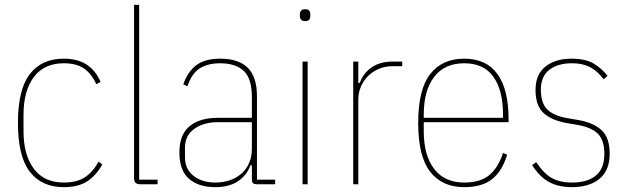

<svg xmlns="http://www.w3.org/2000/svg" viewBox="-20 -760 2588 792"><path d="M243 12Q152 12 103 -51.5Q54 -115 54 -253Q54 -391 103 -454.5Q152 -518 243 -518Q300 -518 337.5 -493.5Q375 -469 395 -422L377 -413Q356 -458 325 -478.5Q294 -499 243 -499Q162 -499 119.5 -442Q77 -385 77 -287V-219Q77 -121 119.5 -64Q162 -7 243 -7Q297 -7 330.5 -29Q364 -51 386 -93L402 -82Q379 -39 342 -13.5Q305 12 243 12Z M560 0Q545 0 539 -6Q533 -12 533 -27V-740H554V-19H630V0Z M1042 0Q1028 0 1023.5 -4.5Q1019 -9 1019 -23V-78H1013Q999 -38 962.5 -13Q926 12 868 12Q799 12 759.5 -22.5Q720 -57 720 -131Q720 -205 762 -239.5Q804 -274 878 -274H1019V-359Q1019 -436 985.5 -467.5Q952 -499 888 -499Q837 -499 804 -478Q771 -457 753 -404L736 -412Q754 -464 789.5 -491Q825 -518 888 -518Q964 -518 1002 -480.5Q1040 -443 1040 -362V-19H1115V0ZM868 -7Q899 -7 926.5 -16Q954 -25 974.5 -42.5Q995 -60 1007 -86.5Q1019 -113 1019 -148V-256H878Q820 -256 781.5 -228.5Q743 -201 743 -151V-112Q743 -62 778.5 -34.5Q814 -7 868 -7Z M1239 -673Q1227 -673 1222 -679Q1217 -685 1217 -693V-702Q1217 -710 1222 -716Q1227 -722 1239 -722Q1251 -722 1255.5 -716Q1260 -710 1260 -702V-693Q1260 -685 1255.5 -679Q1251 -673 1239 -673ZM1228 -506H1249V0H1228Z M1437 0V-506H1458V-418H1464Q1479 -459 1513.5 -482.5Q1548 -506 1600 -506H1639V-487H1600Q1571 -487 1545.5 -477Q1520 -467 1500.5 -448.5Q1481 -430 1469.5 -404.5Q1458 -379 1458 -348V0Z M1895 12Q1804 12 1754.5 -51.5Q1705 -115 1705 -253Q1705 -391 1754.5 -454.5Q1804 -518 1895 -518Q1986 -518 2032 -454.5Q2078 -391 2078 -266V-256H1728V-219Q1728 -119 1771 -63Q1814 -7 1895 -7Q1961 -7 1998 -37.5Q2035 -68 2055 -129L2072 -122Q2052 -55 2010.5 -21.5Q1969 12 1895 12ZM1895 -499Q1814 -499 1771 -443Q1728 -387 1728 -287V-274H2055V-287Q2055 -387 2015.5 -443Q1976 -499 1895 -499Z M2339 12Q2285 12 2246 -8.5Q2207 -29 2175 -79L2192 -91Q2223 -44 2256.5 -25.5Q2290 -7 2339 -7Q2403 -7 2438 -36Q2473 -65 2473 -125Q2473 -182 2446 -208.5Q2419 -235 2361 -245L2320 -252Q2256 -263 2222.5 -293.5Q2189 -324 2189 -389Q2189 -453 2230 -485.5Q2271 -518 2337 -518Q2396 -518 2429.5 -497.5Q2463 -477 2486 -447L2470 -433Q2459 -447 2447 -459Q2435 -471 2419.5 -480Q2404 -489 2384 -494Q2364 -499 2338 -499Q2281 -499 2246 -472Q2211 -445 2211 -390Q2211 -335 2237.5 -308.5Q2264 -282 2324 -272L2365 -265Q2428 -254 2461.5 -223Q2495 -192 2495 -126Q2495 -57 2453 -22.5Q2411 12 2339 12Z"/></svg>

Font: IBM Plex Sans Condensed Thin
Style: Regular
Weight: 100
Width: 3
Designer: Mike Abbink, Paul van der Laan, Pieter van Rosmalen
Foundry: Bold Monday
Version: Version 1.3